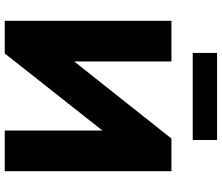

<svg xmlns="http://www.w3.org/2000/svg" viewBox="-83 -855 938 812"><g transform="rotate(90 386.0 -449.0)"><path d="M68 0V-705H240V-270H221L566 -705H704V0H532V-436H550L206 0ZM204 -795V-898H572V-795Z"/></g></svg>

Font: Nunito Sans 11pt Black
Style: Regular
Weight: 900
Version: Version 3.101;gftools[0.9.27]